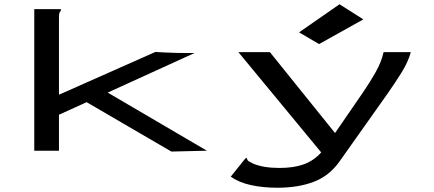

<svg xmlns="http://www.w3.org/2000/svg" viewBox="-20 -708 2040 902"><path d="M387 -228 257 -169V0H141V-665H266V-658Q260 -652 258.5 -645Q257 -638 257 -621V-263L710 -464Q727 -463 754 -461.5Q781 -460 807.5 -459.5Q834 -459 851 -459H894L486 -273L952 0L785 4Z M1283 174Q1215 174 1158.5 161.5Q1102 149 1064 122L1129 41L1137 33L1141 38Q1142 46 1148.5 49.5Q1155 53 1170 61Q1218 81 1293 81Q1360 81 1407 64Q1454 47 1489 8L1100 -463H1248L1554 -83L1686 -275Q1717 -320 1744.5 -368.5Q1772 -417 1782 -463H1910Q1897 -416 1866 -366.5Q1835 -317 1802 -270L1574 52Q1526 119 1453 146.5Q1380 174 1283 174ZM1479 -501 1385 -556 1575 -688 1687 -617Z"/></svg>

Font: Inconsolata UltraExpanded SemiBold
Style: Regular
Weight: 600
Width: 9
Monospace: yes
Designer: Raph Levien, Cyreal, Brenton Simpson
Foundry: Raph Levien, Cyreal, Google
Version: Version 3.001; ttfautohint (v1.8.2.53-6de2)